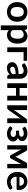

<svg xmlns="http://www.w3.org/2000/svg" viewBox="2096 -2658 730 4961"><g transform="rotate(90 2460.5 -177.0)"><path d="M288.1 -521Q345.7 -521 392.1 -502.4Q439.5 -482.9 472.2 -450.2Q504.4 -417.5 522.9 -367.2Q541 -318.8 541 -257.3Q541 -195.8 522.9 -147.5Q504.4 -97.7 472.2 -64Q439.9 -30.8 392.1 -11.2Q345.7 7.3 288.1 7.3Q230 7.3 183.6 -11.2Q135.7 -30.3 103.5 -64Q70.3 -98.1 51.8 -147.5Q33.7 -193.8 33.7 -257.3Q33.7 -320.8 51.8 -367.2Q70.3 -417 103.5 -450.2Q136.2 -483.4 183.6 -502.4Q230 -521 288.1 -521ZM288.1 -87.4Q351.6 -87.4 382.8 -130.4Q413.6 -172.9 413.6 -256.3Q413.6 -339.8 382.8 -382.8Q352.1 -426.3 288.1 -426.3Q222.7 -426.3 191.9 -382.8Q160.6 -339.4 160.6 -256.3Q160.6 -172.9 191.9 -130.9Q222.7 -87.4 288.1 -87.4Z M758.8 -362.8V-132.8Q779.8 -107.4 804.7 -97.2Q830.6 -86.4 858.4 -86.4Q884.8 -86.4 908.7 -97.2Q931.6 -107.4 947.3 -128.9Q962.9 -150.4 971.2 -183.6Q979.5 -216.8 979.5 -260.7Q979.5 -304.2 972.7 -336.9Q965.3 -366.7 951.7 -387.7Q938.5 -407.2 919.4 -416Q899.4 -424.8 875 -424.8Q835.9 -424.8 809.6 -409.2Q783.7 -393.1 758.8 -362.8ZM742.2 -490.7 752.4 -442.9Q784.7 -478.5 823.7 -500.5Q863.3 -522.5 917.5 -522.5Q959.5 -522.5 994.6 -504.9Q1029.3 -487.3 1054.7 -454.6Q1080.6 -419.9 1093.8 -372.6Q1107.4 -321.8 1107.4 -260.7Q1107.4 -201.2 1091.8 -153.8Q1075.2 -103 1047.9 -68.8Q1019.5 -34.7 978 -13.2Q937 7.3 886.7 7.3Q843.8 7.3 813 -5.9Q784.7 -17.1 758.8 -42.5V167.5H635.3V-513.2H710.9Q734.9 -513.2 742.2 -490.7Z M1550.3 -513.2V-421.4H1326.2V0H1202.6V-513.2Z M1894 -132.3V-219.2Q1844.2 -217.3 1804.2 -210Q1770 -203.6 1745.6 -192.4Q1723.6 -182.1 1713.9 -168Q1704.6 -154.3 1704.6 -137.7Q1704.6 -104.5 1724.1 -90.8Q1742.7 -77.1 1773.9 -77.1Q1812.5 -77.1 1839.8 -90.8Q1866.7 -103.5 1894 -132.3ZM1632.8 -401.9 1610.8 -441.4Q1699.2 -522.5 1824.2 -522.5Q1867.2 -522.5 1904.3 -507.8Q1939.5 -493.2 1964.4 -466.8Q1989.7 -439.9 2002 -403.8Q2014.6 -366.7 2014.6 -324.2V0H1958.5Q1941.4 0 1931.6 -5.4Q1921.4 -10.7 1916.5 -26.4L1905.3 -63.5Q1880.9 -42 1867.7 -33.2Q1845.2 -17.6 1829.1 -10.7Q1806.2 -1 1786.6 2.9Q1764.2 7.8 1735.8 7.8Q1703.6 7.8 1675.8 -1Q1649.9 -8.3 1628.4 -26.9Q1608.9 -43.9 1597.7 -70.3Q1586.4 -97.2 1586.4 -130.9Q1586.4 -150.9 1592.8 -169.9Q1598.6 -187.5 1614.7 -206.5Q1626.5 -221.7 1652.3 -239.3Q1676.3 -255.9 1710.4 -266.6Q1748 -278.8 1790 -285.6Q1837.4 -292.5 1894 -293.9V-324.2Q1894 -375.5 1872.1 -400.4Q1850.6 -424.8 1808.6 -424.8Q1779.3 -424.8 1758.8 -418Q1743.7 -413.1 1724.1 -402.3Q1717.8 -398.4 1696.8 -386.7Q1683.1 -379.4 1669.4 -379.4Q1657.2 -379.4 1647.5 -386.7Q1637.2 -394.5 1632.8 -401.9Z M2453.6 -513.2H2577.1V0H2453.6V-227.1H2253.9V0H2130.4V-513.2H2253.9V-318.4H2453.6Z M3085.4 -513.2H3160.6V0H3037.1V-299.3Q3037.1 -311.5 3038.6 -325.2Q3039.6 -338.9 3041.5 -352.5Q3033.7 -333 3019.5 -312Q3019 -311.5 3009.8 -298.3Q2990.2 -271 2986.8 -265.6Q2982.9 -260.3 2954.1 -220.7Q2949.2 -213.9 2936.8 -196.3Q2924.3 -178.7 2917.5 -168.9Q2843.3 -63.5 2819.3 -29.8Q2812.5 -19 2801.3 -9.3Q2790 0.5 2775.4 0.5H2699.7V-512.7H2823.2V-212.9Q2823.2 -205.6 2822.3 -188Q2820.3 -169.4 2818.8 -160.2Q2829.1 -183.6 2840.8 -200.7L2841.8 -202.1Q2842.8 -203.6 2845.2 -207Q2847.7 -210.4 2850.1 -213.9Q2851.1 -215.3 2859.6 -227.1Q2868.2 -238.8 2873.5 -246.6Q2877.4 -252.4 2905.8 -292Q2912.6 -301.3 2924.8 -318.6Q2937 -335.9 2942.4 -343.3Q3010.7 -440.9 3041 -482.4Q3047.4 -492.7 3059.6 -503.4Q3070.8 -513.2 3085.4 -513.2Z M3280.3 -410.2 3252 -457.5Q3280.3 -484.4 3324.2 -503.4Q3366.7 -521 3427.2 -521Q3474.1 -521 3511.7 -509.8Q3548.3 -499 3574.2 -479.5Q3600.6 -458.5 3612.8 -435.5Q3625.5 -410.2 3625.5 -383.3Q3625.5 -370.6 3621.6 -353.5Q3616.7 -335.9 3607.9 -322.3Q3598.6 -308.1 3581.5 -294.9Q3563.5 -281.2 3542 -272.9Q3584 -256.8 3610.4 -226.1Q3635.7 -195.8 3635.7 -149.4Q3635.7 -111.3 3618.7 -83Q3602.1 -55.2 3572.8 -34.2Q3543 -12.7 3507.8 -2.9Q3471.2 7.3 3431.6 7.3Q3411.1 7.3 3384.8 3.4Q3363.3 0.5 3333.5 -10.7Q3308.1 -20 3283.7 -36.6Q3260.3 -51.8 3239.3 -76.7L3274.9 -121.6Q3282.2 -132.8 3297.4 -132.8Q3308.6 -132.8 3319.3 -126Q3334 -115.7 3343.8 -109.9Q3357.9 -100.6 3376 -94.2Q3396.5 -86.4 3423.8 -86.4Q3470.2 -86.4 3494.1 -107.4Q3518.1 -128.4 3518.1 -160.2Q3518.1 -191.4 3493.7 -208.5Q3468.8 -226.1 3413.1 -226.1H3355V-306.6H3413.1Q3462.4 -306.6 3487.8 -323.7Q3513.7 -340.8 3513.7 -368.7Q3513.7 -394 3491.2 -410.6Q3468.8 -426.8 3423.8 -426.8Q3398.9 -426.8 3378.9 -421.4Q3360.4 -416.5 3347.2 -410.2Q3336.4 -404.8 3324.7 -397.9Q3315.4 -392.6 3307.6 -392.6Q3298.3 -392.6 3293 -396Q3287.1 -398.9 3280.3 -410.2Z M4225.1 -514.2H4326.7V0H4215.3V-286.1Q4215.3 -306.2 4217.3 -325.7Q4218.8 -345.7 4222.7 -366.7L4071.8 -89.4Q4061 -67.9 4037.1 -67.9H4023.9Q3999.5 -67.9 3988.8 -89.4L3835.9 -368.2Q3839.8 -348.6 3841.8 -326.7Q3843.8 -306.6 3843.8 -286.1V0H3732.4V-514.2H3834.5Q3846.2 -514.2 3860.4 -508.3Q3873.5 -502.9 3881.3 -486.3L4002.4 -270.5Q4011.7 -253.4 4017.6 -238.8Q4018.1 -237.3 4022.9 -224.6Q4027.8 -211.9 4030.3 -205.1Q4032.7 -211.9 4037.4 -223.1Q4042 -234.4 4043.5 -238.8Q4050.3 -256.8 4058.1 -270.5L4177.7 -486.3Q4186.5 -503.4 4199.2 -508.8Q4212.4 -514.2 4225.1 -514.2Z M4546.4 -315.4H4779.3Q4779.3 -337.9 4772.5 -360.8Q4766.6 -380.4 4752 -397.9Q4739.3 -413.6 4718.3 -423.3Q4695.8 -432.6 4669.9 -432.6Q4616.7 -432.6 4585.9 -401.9Q4554.2 -370.1 4546.4 -315.4ZM4861.3 -241.2H4543.5Q4546.4 -202.1 4557.6 -172.9Q4567.9 -145 4586.9 -125.5Q4605.5 -106.4 4629.9 -97.7Q4655.3 -87.9 4684.1 -87.9Q4711.9 -87.9 4736.3 -95.2Q4753.4 -100.6 4774.4 -110.4Q4780.3 -113.3 4790 -118.9Q4799.8 -124.5 4802.7 -126Q4814.9 -132.8 4826.2 -132.8Q4841.8 -132.8 4849.1 -121.6L4884.8 -76.7Q4864.3 -52.7 4838.9 -36.6Q4814.5 -20.5 4785.6 -10.7Q4753.4 0.5 4729 3.4Q4697.8 7.3 4673.3 7.3Q4618.7 7.3 4573.7 -10.7Q4525.9 -29.3 4493.7 -63Q4460 -97.2 4440.4 -148.9Q4420.9 -199.7 4420.9 -267.6Q4420.9 -323.2 4437.5 -366.7Q4455.6 -413.6 4486.8 -446.8Q4518.1 -480.5 4564 -501Q4608.4 -521 4667 -521Q4717.3 -521 4756.8 -505.4Q4798.8 -488.8 4827.1 -460.4Q4855.5 -431.6 4873.5 -387.7Q4890.1 -345.2 4890.1 -288.6Q4890.1 -260.7 4884.3 -251Q4878.4 -241.2 4861.3 -241.2Z"/></g></svg>

Font: Lato-SemiBold
Style: Bold
Weight: 500
Designer: Lukasz Dziedzic with Adam Twardoch and Botio Nikoltchev
Foundry: tyPoland Lukasz Dziedzic
Version: ""